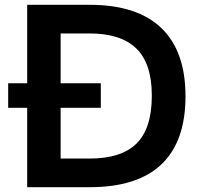

<svg xmlns="http://www.w3.org/2000/svg" viewBox="-20 -778 839 798"><path d="M751 -378Q751 -190 651 -95Q551 0 353 0H93V-330H14V-432H93V-758H353Q550 -758 650.5 -661.5Q751 -565 751 -378ZM353 -639H232V-432H399V-330H232V-119H353Q484 -119 547.5 -181.5Q611 -244 611 -381Q611 -514 546.5 -576.5Q482 -639 353 -639Z"/></svg>

Font: Biryani
Style: Bold
Weight: 700
Designer: Dan Reynolds and Mathieu Reguer
Foundry: Dan Reynolds and Mathieu Reguer
Version: Version 1.004; ttfautohint (v1.1) -l 5 -r 5 -G 72 -x 0 -D la